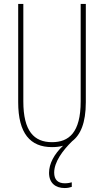

<svg xmlns="http://www.w3.org/2000/svg" viewBox="-20 -734 526 971"><path d="M254 139C254 85 297 27 345 -20C387 -52 414 -112 414 -217V-714H388V-221C388 -63 328 -15 243 -15C152 -15 98 -71 98 -221V-714H72V-217C72 -59 133 10 243 10C263 10 282 8 299 3C254 45 228 94 228 140C228 192 261 217 307 217C322 217 335 214 343 211V188C337 190 322 193 308 193C272 193 254 174 254 139Z"/></svg>

Font: Noto Sans Myanmar ExtraCondensed Thin
Style: Regular
Weight: 100
Width: 2
Designer: Monotype Design Team
Foundry: Monotype Imaging Inc.
Version: Version 2.107